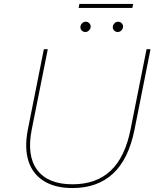

<svg xmlns="http://www.w3.org/2000/svg" viewBox="-20 -949 808 972"><path d="M347 3Q259 3 202 -32.5Q145 -68 124 -134Q103 -200 121 -293L202 -700H222L141 -295Q114 -161 168.5 -88.5Q223 -16 347 -16Q467 -16 540 -84.5Q613 -153 641 -294L722 -700H742L661 -293Q631 -143 552 -70Q473 3 347 3ZM576 -787Q566 -787 558.5 -794Q551 -801 551 -811Q551 -822 559 -830.5Q567 -839 578 -839Q588 -839 595.5 -832Q603 -825 603 -815Q603 -804 595 -795.5Q587 -787 576 -787ZM412 -787Q402 -787 394.5 -794Q387 -801 387 -811Q387 -822 395 -830.5Q403 -839 414 -839Q424 -839 431.5 -832Q439 -825 439 -815Q439 -804 431 -795.5Q423 -787 412 -787ZM378 -909 382 -929H654L650 -909Z"/></svg>

Font: Montserrat Thin Thin
Style: Italic
Weight: 250
Italic angle: -11.3°
Version: Version 9.000